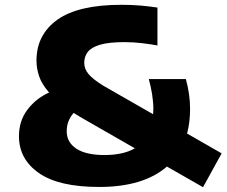

<svg xmlns="http://www.w3.org/2000/svg" viewBox="-20 -770 944 800"><path d="M393 9Q225 9 142 -49Q59 -107 59 -202.5Q59 -266.5 94.5 -313.2Q130 -360 184.5 -384.5Q154 -419.5 143 -452.2Q132 -485 132 -517.5Q132 -625.5 219 -687.8Q306 -750 486.5 -750Q529.5 -750 566.2 -746.8Q603 -743.5 636 -738.5V-580.5Q607.5 -586 571.2 -590.2Q535 -594.5 499.5 -594.5Q433 -594.5 396.5 -583.5Q360 -572.5 345.5 -553.2Q331 -534 331 -508.5Q331 -483 348.8 -461.5Q366.5 -440 412 -412L618 -294Q619 -304.5 619 -315Q619 -344 613.8 -377Q608.5 -410 600 -440.5H754.5Q772 -376.5 772 -316.5Q772 -260.5 759.5 -213.5L903.5 -131L826 10L675.5 -76Q578 9 393 9ZM258 -223Q258 -177 298.2 -150.5Q338.5 -124 416.5 -124Q453 -124 484.8 -130.8Q516.5 -137.5 542 -152L334.5 -271Q309 -285.5 287 -299.5Q273 -284 265.5 -265Q258 -246 258 -223Z"/></svg>

Font: Encode Sans Expanded ExtraBold
Style: Regular
Weight: 800
Width: 7
Designer: Multiple Designers
Foundry: Impallari Type
Version: Version 3.000; ttfautohint (v1.8.3) -l 8 -r 50 -G 200 -x 14 